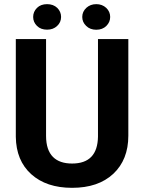

<svg xmlns="http://www.w3.org/2000/svg" viewBox="-20 -900 698 930"><path d="M275.9 -817.9C275.9 -835 269.5 -849.6 257.3 -861.8C244.6 -874 228 -879.9 208 -879.9C188 -879.9 171.4 -874 159.2 -861.8C147 -849.6 140.6 -835 140.6 -817.9C140.6 -800.8 147 -786.6 159.2 -774.4C171.4 -762.2 188 -756.3 208 -756.3C228 -756.3 244.1 -762.2 256.8 -774.4C269.5 -786.1 275.9 -800.8 275.9 -817.9ZM378.4 -817.9C378.4 -800.8 384.8 -786.6 397.5 -774.4C409.7 -762.2 426.3 -755.9 446.3 -755.9C466.3 -755.9 482.9 -762.2 495.1 -774.4C507.3 -786.6 513.7 -800.8 513.7 -817.9C513.7 -835 507.3 -849.6 494.6 -861.8C481.4 -874 465.3 -879.9 446.3 -879.9C427.2 -879.9 411.6 -874 398.4 -862.3C385.3 -850.1 378.4 -835.4 378.4 -817.9ZM454.6 -710.9V-237.8C453.1 -151.4 411.6 -107.9 329.1 -107.9C250.5 -107.9 203.1 -148.4 203.1 -241.7V-710.9H56.6V-237.3C57.6 -160.6 82.5 -100.1 131.3 -56.2C180.2 -12.2 246.1 9.8 329.1 9.8C413.6 9.8 480 -12.7 528.8 -58.1C577.1 -103.5 601.6 -165 601.6 -242.7V-710.9Z"/></svg>

Font: Roboto
Style: Bold
Weight: 700
Designer: Google
Version: Version 2.137; 2017